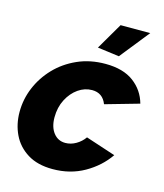

<svg xmlns="http://www.w3.org/2000/svg" viewBox="-111 -813 774 907"><g transform="rotate(15 276.0 -360.0)"><path d="M231 10Q157 10 108 -20.5Q59 -51 35 -101Q11 -151 11 -211Q11 -273 35 -330.5Q59 -388 103 -434Q147 -480 208.5 -507.5Q270 -535 345 -535Q432 -535 483.5 -496.5Q535 -458 552 -396L387 -349Q368 -399 316 -399Q280 -399 248.5 -377Q217 -355 197 -316.5Q177 -278 177 -229Q177 -182 199 -153.5Q221 -125 257 -125Q284 -125 309 -139.5Q334 -154 350 -177L496 -129Q454 -68 385.5 -29Q317 10 231 10ZM396 -586 290 -600 366 -730H511Z"/></g></svg>

Font: Raleway ExtraBold
Style: Italic
Weight: 800
Italic angle: -12°
Designer: Matt McInerney, Pablo Impallari, Rodrigo Fuenzalida
Foundry: Matt McInerney, Pablo Impallari, Rodrigo Fuenzalida
Version: Version 4.026